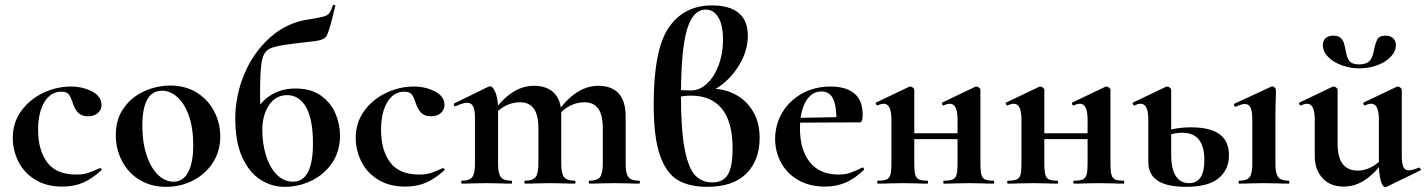

<svg xmlns="http://www.w3.org/2000/svg" viewBox="-20 -747 5800 781"><path d="M32 -186Q32 -249 67 -296.5Q102 -344 156.5 -369.5Q211 -395 268 -395Q316 -395 354.5 -375Q393 -355 393 -320Q393 -301 378.5 -287.5Q364 -274 338 -274Q314 -274 300 -286.5Q286 -299 277 -325Q268 -353 259.5 -363.5Q251 -374 229 -374Q186 -374 160.5 -331.5Q135 -289 135 -219Q135 -136 172 -86.5Q209 -37 290 -37Q317 -37 336.5 -43Q356 -49 386 -63H387Q390 -63 392.5 -60Q395 -57 393 -55Q356 -21 319 -4.5Q282 12 234 12Q168 12 122.5 -16.5Q77 -45 54.5 -90.5Q32 -136 32 -186Z M451 -198Q451 -263 484 -308.5Q517 -354 568 -376.5Q619 -399 673 -399Q735 -399 781 -370Q827 -341 851.5 -293.5Q876 -246 876 -192Q876 -132 846 -85.5Q816 -39 765.5 -13Q715 13 656 13Q594 13 547.5 -15.5Q501 -44 476 -92.5Q451 -141 451 -198ZM766 -157Q766 -227 748 -277Q730 -327 701 -352.5Q672 -378 639 -378Q559 -378 559 -235Q559 -168 576 -116.5Q593 -65 622 -36.5Q651 -8 686 -8Q725 -8 745.5 -46.5Q766 -85 766 -157Z M937 -264Q937 -357 973.5 -445Q1010 -533 1078 -594Q1146 -655 1235 -668Q1279 -675 1295.5 -679.5Q1312 -684 1319 -693Q1326 -702 1334 -725Q1335 -728 1340 -727Q1345 -726 1344 -723L1335 -687Q1317 -611 1306 -597.5Q1295 -584 1262.5 -580Q1230 -576 1212 -574Q1181 -570 1170 -569Q1102 -561 1078 -549.5Q1054 -538 1046 -503Q1038 -468 1038 -375L1039 -206L1003 -256Q1026 -321 1072.5 -354Q1119 -387 1182 -387Q1245 -387 1285.5 -358Q1326 -329 1344.5 -285.5Q1363 -242 1363 -195Q1363 -132 1331.5 -85Q1300 -38 1248 -12.5Q1196 13 1138 13Q1085 13 1039.5 -16Q994 -45 965.5 -107Q937 -169 937 -264ZM1253 -164Q1253 -262 1225 -311Q1197 -360 1148 -360Q1101 -360 1074 -319Q1047 -278 1047 -218Q1047 -163 1062 -114.5Q1077 -66 1105.5 -37Q1134 -8 1172 -8Q1253 -8 1253 -164Z M1427 -186Q1427 -249 1462 -296.5Q1497 -344 1551.5 -369.5Q1606 -395 1663 -395Q1711 -395 1749.5 -375Q1788 -355 1788 -320Q1788 -301 1773.5 -287.5Q1759 -274 1733 -274Q1709 -274 1695 -286.5Q1681 -299 1672 -325Q1663 -353 1654.5 -363.5Q1646 -374 1624 -374Q1581 -374 1555.5 -331.5Q1530 -289 1530 -219Q1530 -136 1567 -86.5Q1604 -37 1685 -37Q1712 -37 1731.5 -43Q1751 -49 1781 -63H1782Q1785 -63 1787.5 -60Q1790 -57 1788 -55Q1751 -21 1714 -4.5Q1677 12 1629 12Q1563 12 1517.5 -16.5Q1472 -45 1449.5 -90.5Q1427 -136 1427 -186Z M2378 -12Q2409 -12 2420.5 -26.5Q2432 -41 2432 -81V-225Q2432 -279 2413.5 -305Q2395 -331 2357 -331Q2326 -331 2297 -316Q2268 -301 2250 -275L2245 -287Q2321 -398 2414 -398Q2468 -398 2496.5 -367Q2525 -336 2525 -273V-81Q2525 -41 2536.5 -26.5Q2548 -12 2579 -12Q2583 -12 2583 -6Q2583 0 2579 0Q2553 0 2538 -1L2478 -2L2420 -1Q2404 0 2378 0Q2375 0 2375 -6Q2375 -12 2378 -12ZM2116 -12Q2147 -12 2158.5 -26.5Q2170 -41 2170 -81V-225Q2170 -279 2151.5 -305Q2133 -331 2095 -331Q2064 -331 2035 -316Q2006 -301 1988 -275L1983 -287Q2059 -398 2152 -398Q2205 -398 2234 -368.5Q2263 -339 2263 -284V-81Q2263 -41 2274.5 -26.5Q2286 -12 2317 -12Q2321 -12 2321 -6Q2321 0 2317 0Q2291 0 2276 -1L2216 -2L2158 -1Q2142 0 2116 0Q2113 0 2113 -6Q2113 -12 2116 -12ZM1859 -12Q1890 -12 1901 -26.5Q1912 -41 1912 -81V-269Q1912 -300 1904.5 -314.5Q1897 -329 1881 -329Q1864 -329 1833 -315H1831Q1828 -315 1826.5 -320Q1825 -325 1827 -326L1966 -394Q1972 -396 1973 -396Q1985 -396 1995.5 -370.5Q2006 -345 2006 -303V-81Q2006 -41 2017.5 -26.5Q2029 -12 2060 -12Q2063 -12 2063 -6Q2063 0 2060 0Q2034 0 2019 -1L1959 -2L1900 -1Q1885 0 1859 0Q1856 0 1856 -6Q1856 -12 1859 -12Z M3070 -186Q3070 -95 3016 -41Q2962 13 2856 13Q2785 13 2738 -14Q2691 -41 2665 -114Q2639 -187 2639 -322Q2639 -547 2701 -636Q2763 -725 2876 -725Q2948 -725 2985 -694Q3022 -663 3022 -602Q3022 -550 2996.5 -500Q2971 -450 2929.5 -413.5Q2888 -377 2842 -365L2876 -386Q2927 -386 2971.5 -362.5Q3016 -339 3043 -294Q3070 -249 3070 -186ZM2960 -143Q2960 -251 2916.5 -304.5Q2873 -358 2791 -358Q2757 -358 2735 -350V-382Q2757 -379 2790 -379Q2826 -379 2856 -407Q2886 -435 2903.5 -482.5Q2921 -530 2921 -585Q2921 -645 2902 -676.5Q2883 -708 2851 -708Q2798 -708 2774 -625Q2750 -542 2750 -358Q2750 -216 2765.5 -138.5Q2781 -61 2808.5 -33Q2836 -5 2877 -5Q2921 -5 2940.5 -36.5Q2960 -68 2960 -143Z M3133 -182Q3133 -240 3162 -289Q3191 -338 3242.5 -366.5Q3294 -395 3359 -395Q3421 -395 3455 -367Q3489 -339 3489 -280Q3489 -249 3478 -249H3382Q3384 -310 3370 -342.5Q3356 -375 3321 -375Q3281 -375 3257.5 -334Q3234 -293 3234 -225Q3234 -137 3274.5 -87Q3315 -37 3391 -37Q3418 -37 3437 -43.5Q3456 -50 3487 -65L3489 -66Q3491 -66 3493.5 -62Q3496 -58 3494 -56Q3457 -20 3419 -4Q3381 12 3336 12Q3273 12 3227 -14.5Q3181 -41 3157 -85.5Q3133 -130 3133 -182ZM3198 -267 3417 -271V-249L3199 -248Z M3820 -12Q3844 -12 3855.5 -17Q3867 -22 3871 -36.5Q3875 -51 3875 -81V-260Q3875 -325 3844 -325Q3833 -325 3818 -318H3817Q3814 -318 3812 -323.5Q3810 -329 3813 -330L3947 -394Q3949 -395 3952 -395Q3957 -395 3962.5 -390.5Q3968 -386 3968 -382V-81Q3968 -51 3972 -36.5Q3976 -22 3987 -17Q3998 -12 4022 -12Q4024 -12 4024 -6Q4024 0 4022 0Q3994 0 3979 -1L3923 -2L3864 -1Q3848 0 3820 0Q3817 0 3817 -6Q3817 -12 3820 -12ZM3551 -12Q3575 -12 3586.5 -17Q3598 -22 3602 -36.5Q3606 -51 3606 -81V-260Q3606 -325 3575 -325Q3564 -325 3549 -318H3548Q3545 -318 3543 -323.5Q3541 -329 3544 -330L3678 -394Q3680 -395 3683 -395Q3688 -395 3693.5 -390.5Q3699 -386 3699 -382V-81Q3699 -51 3703 -36.5Q3707 -22 3718 -17Q3729 -12 3753 -12Q3755 -12 3755 -6Q3755 0 3753 0Q3725 0 3710 -1L3654 -2L3596 -1Q3580 0 3551 0Q3548 0 3548 -6Q3548 -12 3551 -12ZM3651 -205H3920V-181H3651Z M4349 -12Q4373 -12 4384.5 -17Q4396 -22 4400 -36.5Q4404 -51 4404 -81V-260Q4404 -325 4373 -325Q4362 -325 4347 -318H4346Q4343 -318 4341 -323.5Q4339 -329 4342 -330L4476 -394Q4478 -395 4481 -395Q4486 -395 4491.5 -390.5Q4497 -386 4497 -382V-81Q4497 -51 4501 -36.5Q4505 -22 4516 -17Q4527 -12 4551 -12Q4553 -12 4553 -6Q4553 0 4551 0Q4523 0 4508 -1L4452 -2L4393 -1Q4377 0 4349 0Q4346 0 4346 -6Q4346 -12 4349 -12ZM4080 -12Q4104 -12 4115.5 -17Q4127 -22 4131 -36.5Q4135 -51 4135 -81V-260Q4135 -325 4104 -325Q4093 -325 4078 -318H4077Q4074 -318 4072 -323.5Q4070 -329 4073 -330L4207 -394Q4209 -395 4212 -395Q4217 -395 4222.5 -390.5Q4228 -386 4228 -382V-81Q4228 -51 4232 -36.5Q4236 -22 4247 -17Q4258 -12 4282 -12Q4284 -12 4284 -6Q4284 0 4282 0Q4254 0 4239 -1L4183 -2L4125 -1Q4109 0 4080 0Q4077 0 4077 -6Q4077 -12 4080 -12ZM4180 -205H4449V-181H4180Z M4651 -87V-260Q4651 -325 4620 -325Q4609 -325 4595 -318H4594Q4590 -318 4588 -323.5Q4586 -329 4589 -330L4723 -394L4728 -395Q4733 -395 4738.5 -390.5Q4744 -386 4744 -382V-116Q4744 -61 4762.5 -31.5Q4781 -2 4817 -2Q4879 -2 4879 -96Q4879 -207 4789 -207Q4748 -207 4708 -187L4702 -206Q4753 -229 4825 -229Q4903 -229 4941 -201Q4979 -173 4979 -116Q4979 -56 4936.5 -21.5Q4894 13 4804 13Q4651 13 4651 -87ZM5021 -12Q5052 -12 5063 -26.5Q5074 -41 5074 -81V-260Q5074 -294 5067 -309Q5060 -324 5044 -324Q5031 -324 5007 -313H5006Q5002 -313 5000 -318.5Q4998 -324 5001 -325L5152 -395L5155 -396Q5160 -396 5165 -391Q5170 -386 5170 -382V-360Q5168 -320 5168 -262V-81Q5168 -41 5179.5 -26.5Q5191 -12 5222 -12Q5225 -12 5225 -6Q5225 0 5222 0Q5196 0 5181 -1L5121 -2L5062 -1Q5047 0 5021 0Q5018 0 5018 -6Q5018 -12 5021 -12Z M5328 -113V-260Q5328 -325 5297 -325Q5286 -325 5272 -318H5271Q5267 -318 5265 -323.5Q5263 -329 5266 -330L5400 -394L5405 -395Q5410 -395 5415.5 -390.5Q5421 -386 5421 -382V-161Q5421 -53 5504 -53Q5532 -53 5561.5 -69Q5591 -85 5608 -111L5614 -99Q5578 -47 5536 -17.5Q5494 12 5446 12Q5391 12 5359.5 -22.5Q5328 -57 5328 -113ZM5710 -54Q5724 -54 5751 -65H5753Q5756 -65 5758.5 -60Q5761 -55 5758 -54L5620 13Q5618 14 5615 14Q5604 14 5596.5 -12Q5589 -38 5589 -82V-260Q5589 -325 5558 -325Q5547 -325 5532 -318H5531Q5528 -318 5526 -323.5Q5524 -329 5527 -330L5661 -394Q5663 -395 5666 -395Q5671 -395 5676.5 -390.5Q5682 -386 5682 -382V-116Q5682 -82 5688.5 -68Q5695 -54 5710 -54ZM5569 -544Q5575 -574 5583.5 -588Q5592 -602 5616 -602Q5636 -602 5647 -591.5Q5658 -581 5658 -563Q5658 -538 5637 -516Q5616 -494 5582 -481.5Q5548 -469 5510 -469Q5471 -469 5436.5 -482Q5402 -495 5381.5 -516.5Q5361 -538 5361 -563Q5361 -581 5372 -591.5Q5383 -602 5404 -602Q5423 -602 5432.5 -593.5Q5442 -585 5446 -573.5Q5450 -562 5454 -540Q5458 -514 5468.5 -499.5Q5479 -485 5509 -485Q5539 -485 5552 -500.5Q5565 -516 5569 -544Z"/></svg>

Font: Cormorant Infant
Style: Bold
Weight: 700
Designer: Christian Thalmann (Catharsis Fonts)
Foundry: Catharsis Fonts
Version: Version 4.000